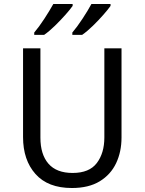

<svg xmlns="http://www.w3.org/2000/svg" viewBox="-20 -942 733 972"><path d="M595.2 -697.3V-246.1Q595.2 -173.8 567.9 -116Q540.5 -58.1 484.9 -24.2Q429.2 9.8 343.8 9.8Q222.7 9.8 159.7 -61Q96.7 -131.8 96.7 -248V-697.3H184.6V-245.1Q184.6 -160.2 225.3 -113.3Q266.1 -66.4 347.7 -66.4Q432.1 -66.4 470.2 -116.7Q508.3 -167 508.3 -246.1V-697.3ZM539.6 -921.9V-912.1Q527.8 -895 503.4 -867.2Q479 -839.4 450.2 -811.3Q421.4 -783.2 396 -765.6H346.2V-777.3Q370.1 -805.2 397.7 -847.2Q425.3 -889.2 442.9 -921.9ZM347.7 -921.9V-912.1Q335.9 -895 311.3 -867.2Q286.6 -839.4 257.8 -811.3Q229 -783.2 203.6 -765.6H153.3V-777.3Q177.2 -805.2 204.6 -847.2Q231.9 -889.2 250 -921.9Z"/></svg>

Font: Lunasima
Style: Regular
Weight: 400
Designer: The DocRepair Project, Monotype Design Team
Foundry: Google
Version: Version 2.009